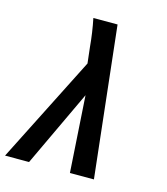

<svg xmlns="http://www.w3.org/2000/svg" viewBox="-134 -826 795 912"><g transform="rotate(15 263.0 -370.0)"><path d="M94 0H-24L241 -524L232 -603Q229 -637 224 -671.5Q219 -706 212 -740H331L413 0H295L271 -376Z"/></g></svg>

Font: Lode
Style: Bold Italic
Weight: 700
Italic angle: -11°
Monospace: yes
Designer: Belleve Invis
Foundry: Belleve Invis
Version: Version 29.2.0; ttfautohint (v1.8.3)